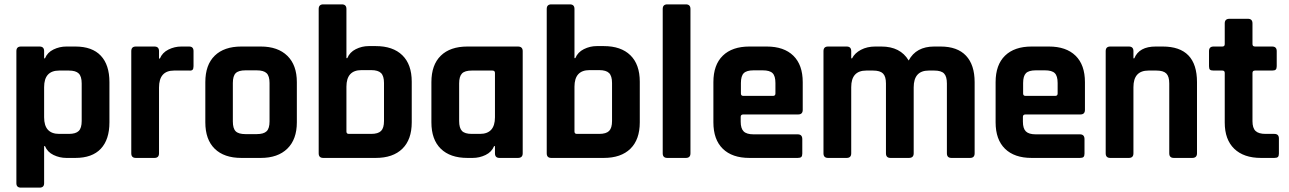

<svg xmlns="http://www.w3.org/2000/svg" viewBox="-20 -723 5903 879"><path d="M161 136H76Q55 136 55 116V-489Q55 -510 76 -510H161Q182 -510 182 -489V-456H186Q197 -483 225 -496.5Q253 -510 284 -510H325Q402 -510 441.5 -468Q481 -426 481 -347V-163Q481 -84 441.5 -42Q402 0 325 0H284Q253 0 225 -13.5Q197 -27 186 -54H182V116Q182 136 161 136ZM251 -110H295Q327 -110 340.5 -123.5Q354 -137 354 -169V-341Q354 -373 340.5 -386.5Q327 -400 295 -400H251Q182 -400 182 -324V-186Q182 -110 251 -110Z M687 0H602Q581 0 581 -21V-489Q581 -510 602 -510H687Q708 -510 708 -489V-455H712Q723 -482 751 -496Q779 -510 810 -510H846Q866 -510 866 -489V-420Q866 -408 861.5 -403.5Q857 -399 846 -400H777Q708 -400 708 -322V-21Q708 0 687 0Z M1174 0H1085Q1006 0 963 -42Q920 -84 920 -163V-347Q920 -426 963 -468Q1006 -510 1085 -510H1174Q1252 -510 1295.5 -467.5Q1339 -425 1339 -347V-163Q1339 -85 1295.5 -42.5Q1252 0 1174 0ZM1104 -109H1155Q1187 -109 1200.5 -122Q1214 -135 1214 -167V-343Q1214 -375 1200.5 -388Q1187 -401 1155 -401H1104Q1072 -401 1059 -388Q1046 -375 1046 -343V-167Q1046 -135 1059 -122Q1072 -109 1104 -109Z M1577 -110H1679Q1711 -110 1724.5 -123.5Q1738 -137 1738 -169V-343Q1738 -375 1724.5 -388.5Q1711 -402 1679 -402H1635Q1566 -402 1566 -326V-121Q1566 -110 1577 -110ZM1439 -21V-682Q1439 -703 1460 -703H1545Q1566 -703 1566 -682V-457H1570Q1581 -484 1609 -498Q1637 -512 1668 -512H1700Q1779 -512 1822 -470Q1865 -428 1865 -349V-163Q1865 -84 1822 -42Q1779 0 1700 0H1460Q1439 0 1439 -21Z M2144 0H2120Q2041 0 1998 -42Q1955 -84 1955 -163V-347Q1955 -426 1998 -468Q2041 -510 2120 -510H2351Q2373 -510 2373 -489V-21Q2373 0 2351 0H2267Q2246 0 2246 -21V-54H2242Q2231 -27 2203 -13.5Q2175 0 2144 0ZM2246 -186V-389Q2246 -400 2234 -400H2140Q2108 -400 2095 -386.5Q2082 -373 2082 -341V-169Q2082 -137 2095 -123.5Q2108 -110 2140 -110H2177Q2246 -110 2246 -186Z M2621 -110H2723Q2755 -110 2768.5 -123.5Q2782 -137 2782 -169V-343Q2782 -375 2768.5 -388.5Q2755 -402 2723 -402H2679Q2610 -402 2610 -326V-121Q2610 -110 2621 -110ZM2483 -21V-682Q2483 -703 2504 -703H2589Q2610 -703 2610 -682V-457H2614Q2625 -484 2653 -498Q2681 -512 2712 -512H2744Q2823 -512 2866 -470Q2909 -428 2909 -349V-163Q2909 -84 2866 -42Q2823 0 2744 0H2504Q2483 0 2483 -21Z M3120 0H3035Q3014 0 3014 -21V-682Q3014 -703 3035 -703H3120Q3141 -703 3141 -682V-21Q3141 0 3120 0Z M3632 0H3411Q3332 0 3289 -42Q3246 -84 3246 -163V-347Q3246 -426 3289 -468Q3332 -510 3411 -510H3490Q3569 -510 3612 -468Q3655 -426 3655 -347V-220Q3655 -199 3634 -199H3383Q3371 -199 3371 -188V-166Q3371 -135 3384.5 -121.5Q3398 -108 3430 -108H3632Q3653 -108 3653 -86V-20Q3653 -9 3648.5 -4.5Q3644 0 3632 0ZM3383 -284H3519Q3530 -284 3530 -295V-343Q3530 -375 3517 -388Q3504 -401 3472 -401H3430Q3398 -401 3385 -388Q3372 -375 3372 -343V-295Q3372 -284 3383 -284Z M3856 0H3771Q3750 0 3750 -21V-489Q3750 -510 3771 -510H3856Q3877 -510 3877 -489V-456H3881Q3893 -480 3921.5 -495Q3950 -510 3987 -510H4015Q4102 -510 4140 -446Q4174 -510 4257 -510H4286Q4363 -510 4402.5 -468Q4442 -426 4442 -347V-21Q4442 0 4421 0H4336Q4315 0 4315 -21V-341Q4315 -373 4302 -386.5Q4289 -400 4257 -400H4232Q4163 -400 4163 -323V-21Q4163 0 4141 0H4057Q4036 0 4036 -21V-341Q4036 -373 4022.5 -386.5Q4009 -400 3977 -400H3946Q3877 -400 3877 -324V-21Q3877 0 3856 0Z M4924 0H4703Q4624 0 4581 -42Q4538 -84 4538 -163V-347Q4538 -426 4581 -468Q4624 -510 4703 -510H4782Q4861 -510 4904 -468Q4947 -426 4947 -347V-220Q4947 -199 4926 -199H4675Q4663 -199 4663 -188V-166Q4663 -135 4676.5 -121.5Q4690 -108 4722 -108H4924Q4945 -108 4945 -86V-20Q4945 -9 4940.5 -4.5Q4936 0 4924 0ZM4675 -284H4811Q4822 -284 4822 -295V-343Q4822 -375 4809 -388Q4796 -401 4764 -401H4722Q4690 -401 4677 -388Q4664 -375 4664 -343V-295Q4664 -284 4675 -284Z M5148 0H5063Q5042 0 5042 -21V-489Q5042 -510 5063 -510H5148Q5169 -510 5169 -489V-456H5173Q5195 -510 5271 -510H5303Q5460 -510 5460 -347V-21Q5460 0 5438 0H5354Q5333 0 5333 -21V-341Q5333 -373 5319.5 -386.5Q5306 -400 5274 -400H5238Q5169 -400 5169 -324V-21Q5169 0 5148 0Z M5576 -400H5536Q5524 -400 5519.5 -404Q5515 -408 5515 -420V-489Q5515 -510 5536 -510H5576Q5587 -510 5587 -521V-616Q5587 -637 5609 -637H5693Q5714 -637 5714 -616V-521Q5714 -510 5726 -510H5804Q5825 -510 5825 -489V-420Q5825 -409 5820.5 -404.5Q5816 -400 5804 -400H5726Q5714 -400 5714 -389V-168Q5714 -137 5728 -123.5Q5742 -110 5774 -110H5814Q5835 -110 5835 -89V-20Q5835 -9 5830.5 -4.5Q5826 0 5814 0H5753Q5674 0 5630.5 -42Q5587 -84 5587 -162V-389Q5587 -400 5576 -400Z"/></svg>

Font: Rajdhani
Style: Bold
Weight: 700
Designer: Satya Rajpurohit, Jyotish Sonowal
Foundry: Indian Type Foundry
Version: Version 1.201 February 1, 2022